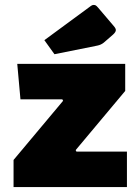

<svg xmlns="http://www.w3.org/2000/svg" viewBox="-20 -759 570 779"><path d="M233 -356H63L50 -500H488V-390L287 -150L290 -144H495V0H35V-110L236 -350ZM160 -596 349 -735Q354 -739 360 -739Q365 -739 368.5 -737Q372 -735 378 -728L441 -654Q450 -644 450 -637Q450 -629 439 -619L401 -586Q390 -577 375 -574L201 -539Z"/></svg>

Font: Changa ExtraBold
Style: Regular
Weight: 800
Designer: Eduardo Rodriguez Tunni
Foundry: Eduardo Rodriguez Tunni
Version: Version 2.002; ttfautohint (v1.5) -l 8 -r 50 -G 220 -x 14 -H